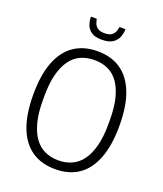

<svg xmlns="http://www.w3.org/2000/svg" viewBox="-158 -972 923 1087"><g transform="rotate(20 303.5 -428.5)"><path d="M304 12Q221 12 163 -27.5Q105 -67 74.5 -146Q44 -225 44 -343Q44 -462 74.5 -540.5Q105 -619 163 -658.5Q221 -698 304 -698Q387 -698 444.5 -658.5Q502 -619 532.5 -540.5Q563 -462 563 -343Q563 -225 532.5 -146Q502 -67 444.5 -27.5Q387 12 304 12ZM304 -41Q349 -41 385.5 -58Q422 -75 447.5 -110.5Q473 -146 487 -200.5Q501 -255 501 -331V-355Q501 -432 487 -486.5Q473 -541 447.5 -576.5Q422 -612 385.5 -628.5Q349 -645 304 -645Q259 -645 222 -628.5Q185 -612 159.5 -576.5Q134 -541 120 -486.5Q106 -432 106 -355V-331Q106 -255 120 -200.5Q134 -146 159.5 -110.5Q185 -75 222 -58Q259 -41 304 -41ZM301 -767Q260 -767 238 -782.5Q216 -798 208 -821.5Q200 -845 200 -869H235Q237 -858 242 -843.5Q247 -829 261 -818Q275 -807 303 -807Q333 -807 347 -818Q361 -829 366 -843.5Q371 -858 372 -869H408Q408 -845 399 -821.5Q390 -798 367 -782.5Q344 -767 301 -767Z"/></g></svg>

Font: Archivo Condensed ExtraLight
Style: Regular
Weight: 250
Width: 3
Designer: Hector Gatti
Foundry: Omnibus-Type
Version: Version 2.001